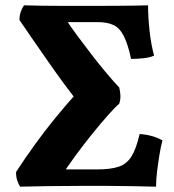

<svg xmlns="http://www.w3.org/2000/svg" viewBox="-20 -698 655 721"><path d="M55.6 3Q48.6 -7.6 44.3 -21.7Q40 -35.8 40.4 -52.4Q76 -106.8 112 -156.6Q148 -206.4 187.2 -254.4Q226.4 -302.4 270.8 -352L278.8 -308.2Q253 -339.2 222.7 -380.3Q192.4 -421.4 161.5 -465.9Q130.6 -510.4 102.1 -551.3Q73.6 -592.2 53 -622.8Q53.2 -640 57.9 -653.5Q62.6 -667 70 -678Q102 -677 138.3 -676.5Q174.6 -676 210.8 -676Q247 -676 280 -676Q306.8 -676 342.7 -676Q378.6 -676 416 -676.2Q453.4 -676.4 485.4 -676.9Q517.4 -677.4 536 -678Q536 -635 541.6 -582.9Q547.2 -530.8 558.6 -489.2Q543.2 -482 519.6 -479.4Q496 -476.8 472.2 -476.8Q460 -533.8 444.4 -563.7Q428.8 -593.6 405.5 -604.3Q382.2 -615 346 -615H187L225.2 -628.4Q245 -598.2 271.7 -562.2Q298.4 -526.2 326.5 -489.8Q354.6 -453.4 381.3 -421.8Q408 -390.2 427.8 -369.4Q431.6 -354.4 432.2 -338.9Q432.8 -323.4 427.6 -308.4Q413 -296.2 386.5 -266.5Q360 -236.8 328 -197.3Q296 -157.8 264.5 -114.9Q233 -72 207.8 -32.8L186.6 -61.8H344.8Q395.6 -61.8 425.8 -72Q456 -82.2 473.8 -110.7Q491.6 -139.2 504.4 -194.8Q556.6 -190.6 590 -170.6Q584 -148.6 579 -118.1Q574 -87.6 570 -55.3Q566 -23 566 3Q520 2 472.9 1Q425.8 0 379.1 0Q332.4 0 288.8 0Q216.8 0 156.2 1Q95.6 2 55.6 3Z"/></svg>

Font: Vollkorn
Style: Regular
Weight: 400
Designer: Friedrich Althausen
Foundry: Friedrich Althausen
Version: Version 4.104